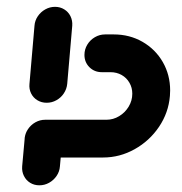

<svg xmlns="http://www.w3.org/2000/svg" viewBox="-20 -542 536 565"><path d="M95.9 3.3Q80.7 3.3 68.7 -4.1Q56.7 -11.5 50.4 -24.3Q44.1 -37 45.2 -52.2L52.6 -134.1Q53.7 -149.3 62.4 -162Q71.1 -174.8 84.4 -182.2Q97.8 -189.6 113 -189.6Q128.1 -189.6 140.2 -182.2Q152.2 -174.8 158.5 -162Q164.8 -149.3 163.7 -134.1L156.3 -52.2Q155.2 -37 146.5 -24.3Q137.8 -11.5 124.4 -4.1Q111.1 3.3 95.9 3.3ZM141.9 -521.9Q157 -521.9 169.1 -514.4Q181.1 -507 187.4 -494.3Q193.7 -481.5 192.6 -466.3L177.8 -295.2Q176.3 -280 167.8 -267.2Q159.3 -254.4 145.9 -247Q132.6 -239.6 117.4 -239.6Q102.2 -239.6 90 -247Q77.8 -254.4 71.5 -267.2Q65.2 -280 66.7 -295.2L81.5 -466.3Q82.6 -481.5 91.3 -494.3Q100 -507 113.3 -514.4Q126.7 -521.9 141.9 -521.9ZM52.2 -128.9Q52.2 -145.2 60.6 -159.1Q68.9 -173 83 -181.3Q97 -189.6 113 -189.6H293Q313.3 -189.6 330.7 -200.2Q348.1 -210.7 358.7 -228.3Q369.3 -245.9 369.3 -266.3Q369.3 -284.1 360.9 -298.5Q352.6 -313 338 -321.3Q323.3 -329.6 305.2 -329.6H279.6Q257.8 -329.6 243.1 -344.3Q228.5 -358.9 228.5 -380.4Q228.5 -396.7 236.9 -410.6Q245.2 -424.4 259.3 -432.6Q273.3 -440.7 289.3 -440.7H314.8Q361.5 -440.7 399.4 -418.9Q437.4 -397 459.1 -359.3Q480.7 -321.5 480.7 -275.9Q480.7 -270.7 480 -259.6Q475.9 -210.4 448 -168.9Q420 -127.4 376.3 -103Q332.6 -78.5 283.3 -78.5H103.3Q81.5 -78.5 66.9 -93Q52.2 -107.4 52.2 -128.9Z"/></svg>

Font: 26F Galaxy Sans Black
Style: Italic
Weight: 900
Italic angle: -5°
Designer: C₂₉H₂₅N₃O₅
Version: Version 1.200